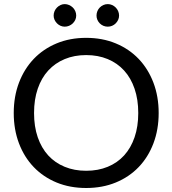

<svg xmlns="http://www.w3.org/2000/svg" viewBox="-20 -909 840 936"><path d="M753.5 -358C753.5 -411.7 745 -460.9 728 -505.8C711 -550.6 687 -589.2 656 -621.8C625 -654.2 587.8 -679.5 544.2 -697.5C500.8 -715.5 452.7 -724.5 400 -724.5C347.3 -724.5 299.3 -715.5 256 -697.5C212.7 -679.5 175.5 -654.2 144.5 -621.8C113.5 -589.2 89.5 -550.6 72.5 -505.8C55.5 -460.9 47 -411.7 47 -358C47 -304.3 55.5 -255.1 72.5 -210.2C89.5 -165.4 113.5 -126.8 144.5 -94.5C175.5 -62.2 212.7 -37.1 256 -19.2C299.3 -1.4 347.3 7.5 400 7.5C452.7 7.5 500.8 -1.4 544.2 -19.2C587.8 -37.1 625 -62.2 656 -94.5C687 -126.8 711 -165.4 728 -210.2C745 -255.1 753.5 -304.3 753.5 -358ZM654 -358C654 -314 648 -274.6 636 -239.8C624 -204.9 607 -175.4 585 -151.2C563 -127.1 536.3 -108.6 505 -95.8C473.7 -82.9 438.7 -76.5 400 -76.5C361.7 -76.5 326.8 -82.9 295.5 -95.8C264.2 -108.6 237.4 -127.1 215.2 -151.2C193.1 -175.4 176 -204.9 164 -239.8C152 -274.6 146 -314 146 -358C146 -402 152 -441.5 164 -476.5C176 -511.5 193.1 -541.1 215.2 -565.2C237.4 -589.4 264.2 -608 295.5 -621C326.8 -634 361.7 -640.5 400 -640.5C438.7 -640.5 473.7 -634 505 -621C536.3 -608 563 -589.4 585 -565.2C607 -541.1 624 -511.5 636 -476.5C648 -441.5 654 -402 654 -358ZM351.5 -833C351.5 -840.7 350 -847.9 347 -854.8C344 -861.6 339.9 -867.5 334.8 -872.5C329.6 -877.5 323.6 -881.5 316.8 -884.5C309.9 -887.5 302.8 -889 295.5 -889C288.5 -889 281.8 -887.5 275.2 -884.5C268.8 -881.5 263 -877.5 258 -872.5C253 -867.5 249 -861.6 246 -854.8C243 -847.9 241.5 -840.7 241.5 -833C241.5 -825.7 243 -818.8 246 -812.2C249 -805.8 253 -800 258 -795C263 -790 268.8 -786.1 275.2 -783.2C281.8 -780.4 288.5 -779 295.5 -779C302.8 -779 309.9 -780.4 316.8 -783.2C323.6 -786.1 329.6 -790 334.8 -795C339.9 -800 344 -805.8 347 -812.2C350 -818.8 351.5 -825.7 351.5 -833ZM560.5 -833C560.5 -840.7 559 -847.9 556 -854.8C553 -861.6 549 -867.5 544 -872.5C539 -877.5 533.2 -881.5 526.5 -884.5C519.8 -887.5 512.8 -889 505.5 -889C497.8 -889 490.7 -887.5 484 -884.5C477.3 -881.5 471.5 -877.5 466.5 -872.5C461.5 -867.5 457.6 -861.6 454.8 -854.8C451.9 -847.9 450.5 -840.7 450.5 -833C450.5 -825.7 451.9 -818.8 454.8 -812.2C457.6 -805.8 461.5 -800 466.5 -795C471.5 -790 477.3 -786.1 484 -783.2C490.7 -780.4 497.8 -779 505.5 -779C512.8 -779 519.8 -780.4 526.5 -783.2C533.2 -786.1 539 -790 544 -795C549 -800 553 -805.8 556 -812.2C559 -818.8 560.5 -825.7 560.5 -833Z"/></svg>

Font: LatoLatin
Style: Regular
Weight: 400
Designer: Lukasz Dziedzic with Adam Twardoch and Botio Nikoltchev
Foundry: tyPoland Lukasz Dziedzic
Version: Version 2.015; 2015-08-06; http://www.latofonts.com/